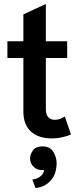

<svg xmlns="http://www.w3.org/2000/svg" viewBox="-20 -681 398 963"><path d="M264.2 140.1Q264.2 150.4 259.8 174.3Q256.3 192.9 244.1 211.9Q232.9 229.5 211.4 244.1Q189.9 258.8 158.2 262.2L142.1 219.2Q150.4 219.2 161.1 215.3Q170.9 211.9 179.7 206.1Q187 201.2 193.8 191.9Q200.2 183.1 200.2 173.8V170.9Q197.3 171.9 188 171.9Q165.5 171.9 148.4 155.3Q130.9 138.7 130.9 112.8Q130.9 92.8 146 72.3Q160.2 53.2 192.9 53.2Q230.5 53.2 247.1 80.1Q264.2 107.4 264.2 140.1ZM335.9 -6.8Q319.3 1.5 292.5 7.3Q266.6 13.2 238.8 13.2Q173.3 13.2 134.8 -21.5Q97.2 -55.7 97.2 -122.1V-390.1H17.1V-474.1H97.2V-608.9L210 -661.1V-474.1H316.9V-390.1H210V-136.2Q210 -105 222.7 -92.3Q234.9 -80.1 254.9 -80.1Q271 -80.1 282.2 -85Q293 -89.4 305.2 -96.2Z"/></svg>

Font: Post Grotesk Medium
Style: Medium
Weight: 500
Version: Version 1.0